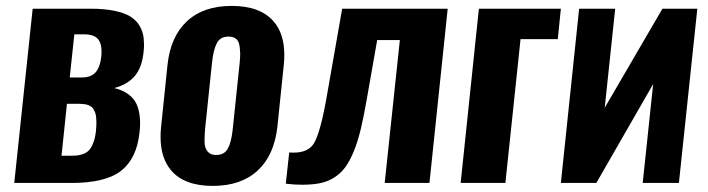

<svg xmlns="http://www.w3.org/2000/svg" viewBox="-20 -607 2349 637"><path d="M27.3 0 88.4 -578.1H281.2Q327.1 -578.1 360.4 -571Q393.6 -564 413.1 -551.8Q432.6 -539.6 443.4 -520.8Q454.1 -502 456.5 -481.9Q457.5 -472.2 457.8 -460.7Q458 -449.2 456.5 -436Q451.7 -384.3 427.7 -355.5Q403.8 -326.7 358.9 -314.9Q387.2 -308.1 406 -294.2Q424.8 -280.3 433.1 -261.5Q441.4 -242.7 443.8 -218.8Q444.8 -209 444.8 -198.2Q444.8 -183.6 442.9 -168Q434.1 -82 382.6 -41Q331.1 0 216.8 0ZM184.1 -90.3H211.4Q226.6 -90.3 236.3 -91.3Q246.1 -92.3 257.8 -96.9Q269.5 -101.6 276.6 -109.9Q283.7 -118.2 289.8 -134Q295.9 -149.9 298.3 -172.4Q299.8 -187 299.8 -199Q299.8 -210.9 298.8 -219.7Q297.9 -228.5 294.9 -235.4Q292 -242.2 289.3 -246.6Q286.6 -251 281 -254.2Q275.4 -257.3 271 -259Q266.6 -260.7 259 -261.5Q251.5 -262.2 246.3 -262.5Q241.2 -262.7 231.9 -262.7H202.1ZM211.4 -350.1H252.9Q282.2 -350.1 297.4 -367.4Q312.5 -384.8 316.4 -421.9Q316.9 -429.2 316.9 -436Q316.9 -461.9 306.6 -475.6Q293.5 -493.2 257.3 -493.2H226.6Z M696.8 -92.8Q724.6 -92.8 736.1 -114.3Q747.6 -135.7 752 -177.2L775.4 -400.9Q776.9 -417 776.9 -429.7Q776.4 -450.2 772.5 -463.9Q765.6 -485.4 738.3 -485.6Q710.9 -485.8 699.5 -463.9Q688 -441.9 683.6 -400.9L660.2 -177.2Q658.7 -158.2 658.7 -142.1Q658.7 -138.7 658.7 -134.8Q659.2 -116.2 668.7 -104.5Q678.2 -92.8 696.8 -92.8ZM548.3 -41Q512.7 -82.5 512.7 -152.8Q512.7 -169.4 514.6 -187.5L535.6 -390.6Q545.4 -485.4 600.1 -536.4Q654.8 -587.4 748.5 -587.4Q842.8 -587.4 887.2 -536.6Q923.3 -495.6 923.3 -424.8Q923.3 -408.7 921.4 -390.6L900.4 -187.5Q890.1 -92.3 835 -41.3Q779.8 9.8 686 9.8Q592.3 9.8 548.3 -41Z M928.2 2.4 939.5 -101.1Q947.3 -100.6 954.1 -100.6Q1004.4 -100.6 1022.9 -133.8Q1044.4 -171.9 1065.4 -294.4L1115.2 -578.1H1465.3L1404.8 0H1256.3L1306.6 -474.1H1231.4L1197.8 -283.2Q1187.5 -223.1 1177.2 -179.9Q1167 -136.7 1153.3 -103.8Q1139.6 -70.8 1124 -50.3Q1108.4 -29.8 1086.9 -16.8Q1065.4 -3.9 1040.5 1Q1015.6 5.9 981.9 5.9Q954.1 5.9 928.2 2.4Z M1508.3 0 1568.8 -578.1H1840.8L1830.6 -477.1H1707L1656.7 0Z M1840.8 0 1901.4 -578.1H2021L1986.3 -249.5L2177.7 -578.1H2293.5L2232.4 0H2112.3L2147 -328.1L1958.5 0Z"/></svg>

Font: Oswald
Style: Demi-Bold
Weight: 600
Designer: Vernon Adams
Foundry: Vernon Adams
Version: 3.0; ttfautohint (v0.94.23-7a4d-dirty) -l 8 -r 50 -G 200 -x 